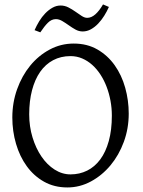

<svg xmlns="http://www.w3.org/2000/svg" viewBox="-20 -825 640 860"><path d="M481 -307.1Q481 -340.8 474.9 -373.8Q468.8 -406.7 457.5 -436.3Q446.3 -465.8 429.9 -491Q413.6 -516.1 393.1 -534.4Q372.6 -552.7 348.1 -563.2Q323.7 -573.7 295.9 -573.7Q252.4 -573.7 218 -555.4Q183.6 -537.1 159.9 -503.2Q136.2 -469.2 123.5 -420.9Q110.8 -372.6 110.8 -313Q110.8 -258.3 125.7 -209.5Q140.6 -160.6 165.8 -123.8Q190.9 -86.9 224.6 -65.4Q258.3 -43.9 295.9 -43.9Q336.4 -43.9 370.4 -60.8Q404.3 -77.6 429 -110.8Q453.6 -144 467.3 -193.4Q481 -242.7 481 -307.1ZM556.6 -315.9Q556.6 -249.5 534.7 -189.7Q512.7 -129.9 474.9 -84.5Q437 -39.1 387.2 -12.2Q337.4 14.6 281.7 14.6Q223.1 14.6 177.2 -11.2Q131.3 -37.1 99.9 -80.6Q68.4 -124 51.8 -180.7Q35.2 -237.3 35.2 -298.8Q35.2 -365.2 56.6 -425.3Q78.1 -485.4 115.2 -530.8Q152.3 -576.2 202.4 -603Q252.4 -629.9 310.1 -629.9Q370.6 -629.9 416.5 -603.3Q462.4 -576.7 493.7 -532.7Q524.9 -488.8 540.8 -432.1Q556.6 -375.5 556.6 -315.9ZM467.8 -793.9Q459 -773.9 446.8 -754.4Q434.6 -734.9 419.7 -719.2Q404.8 -703.6 387.2 -693.8Q369.6 -684.1 350.6 -684.1Q333.5 -684.1 318.1 -692.6Q302.7 -701.2 288.1 -711.7Q273.4 -722.2 259 -730.7Q244.6 -739.3 230.5 -739.3Q210.9 -739.3 194.8 -723.4Q178.7 -707.5 160.6 -680.2L134.8 -689.9Q143.6 -710 155.5 -729.7Q167.5 -749.5 182.6 -765.1Q197.8 -780.8 215.1 -790.5Q232.4 -800.3 251.5 -800.3Q270 -800.3 286.6 -791.7Q303.2 -783.2 317.9 -772.7Q332.5 -762.2 345.7 -753.7Q358.9 -745.1 370.6 -745.1Q389.2 -745.1 407 -760.7Q424.8 -776.4 441.4 -805.2Z"/></svg>

Font: Gentium Plus Afr
Style: Regular
Weight: 400
Designer: J. Victor Gaultney, Annie Olsen, Iska Routamaa, Becca Hirsbrunner
Foundry: SIL International
Version: Version 5.000